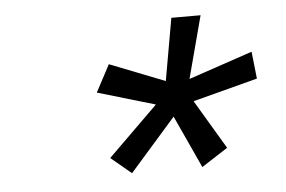

<svg xmlns="http://www.w3.org/2000/svg" viewBox="-36 -597 657 441"><g transform="rotate(-5 293.0 -376.0)"><path d="M373 -549.8H440.4L402.3 -406.2L549.8 -456.1L556.6 -393.6L407.2 -354.5L474.6 -241.2L414.1 -202.1L358.4 -323.2L252 -202.1L205.1 -241.2L320.3 -354.5L187.5 -393.6L220.7 -456.1L347.7 -406.2Z"/></g></svg>

Font: Thabit-Oblique
Style: Oblique
Weight: 500
Designer: Regenerated by Nadim Shaikli
Foundry: MAK Alagha
Version: 0.01